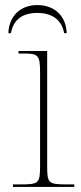

<svg xmlns="http://www.w3.org/2000/svg" viewBox="-20 -737 320 757"><path d="M13 -606H23C33 -661 70 -686 127 -686C183 -686 223 -661 233 -606H243C241 -671 198 -717 127 -717C58 -717 15 -671 13 -606ZM31 0H273V-10H245C170 -10 166 -14 166 -84V-536H53V-526H71C130 -526 138 -521 138 -452V-84C138 -14 133 -10 61 -10H31Z"/></svg>

Font: Noto Serif Display Thin
Style: Regular
Weight: 100
Designer: Monotype Design Team
Foundry: Monotype Imaging Inc.
Version: Version 2.009